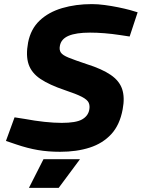

<svg xmlns="http://www.w3.org/2000/svg" viewBox="-20 -730 691 936"><path d="M273 10Q215 10 165 1.5Q115 -7 59 -26L9 -43L51 -158L102 -150Q150 -141 196.5 -136Q243 -131 281 -131Q350 -131 379.5 -147.5Q409 -164 415 -194Q419 -214 412.5 -229Q406 -244 379 -258Q352 -272 295 -291Q221 -316 177.5 -345Q134 -374 119.5 -416.5Q105 -459 117 -523Q130 -589 173.5 -630Q217 -671 283 -690.5Q349 -710 428 -710Q457 -710 490.5 -705.5Q524 -701 556 -694.5Q588 -688 614 -681L651 -670L612 -552L566 -559Q527 -565 489.5 -568Q452 -571 419 -571Q351 -571 314.5 -555.5Q278 -540 272 -507Q268 -487 276.5 -474Q285 -461 314.5 -449Q344 -437 404 -417Q477 -394 519.5 -365Q562 -336 575.5 -295.5Q589 -255 578 -197Q564 -121 522.5 -76Q481 -31 417.5 -10.5Q354 10 273 10ZM121 186 192 46H370L266 186Z"/></svg>

Font: REM SemiBold
Style: Italic
Weight: 600
Italic angle: -11°
Designer: Octavio Pardo
Foundry: Ashler Design
Version: Version 1.005;gftools[0.9.28]